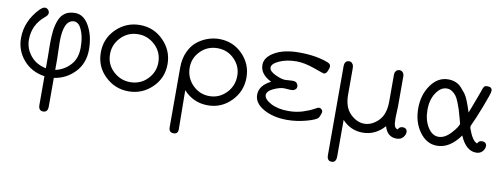

<svg xmlns="http://www.w3.org/2000/svg" viewBox="-57 -730 3264 1252"><g transform="rotate(10 1574.5 -104.5)"><path d="M37.1 -216.8Q37.1 -328.6 122.1 -418Q143.1 -439 157.2 -439Q169.4 -439 178.2 -429.9Q187 -420.9 187 -408.2Q187 -394 167 -377.9Q89.8 -314 89.8 -215.8Q89.8 -157.7 127.4 -110.8Q165 -64 231 -50.8V-125Q231 -140.1 230.5 -169.2Q230 -198.2 230 -212.9Q230 -262.7 234.4 -299.3Q238.8 -335.9 252 -369.9Q265.1 -403.8 291 -421.4Q316.9 -439 356.9 -439Q415 -439 450.9 -373.5Q486.8 -308.1 486.8 -219.2Q486.8 -128.4 430.4 -69.1Q374 -9.8 293 2V191.9Q293 230 262 230Q231 230 231 191.9V2Q143.1 -11.2 90.1 -73Q37.1 -134.8 37.1 -216.8ZM290 -236.8Q290 -216.8 291.5 -178.5Q293 -140.1 293 -121.1V-50.8Q350.1 -63 390.6 -106.4Q431.2 -149.9 431.2 -221.2Q431.2 -281.2 417.5 -320.6Q403.8 -359.9 389.4 -371.8Q375 -383.8 360.8 -383.8Q290 -383.8 290 -236.8Z M787.1 -435.1Q879.9 -435.1 943.8 -369.6Q1007.8 -304.2 1007.8 -214.8Q1007.8 -122.1 942.4 -59.1Q877 3.9 786.9 3.9Q696.8 3.9 631.3 -59.1Q565.9 -122.1 565.9 -215.1Q565.9 -308.1 631.3 -371.6Q696.8 -435.1 787.1 -435.1ZM627 -214.8Q627 -147 675 -102.1Q723.1 -57.1 787.1 -57.1Q855 -57.1 900.9 -104Q946.8 -150.9 946.8 -214.8Q946.8 -282.7 898.9 -328.4Q851.1 -374 787.1 -374Q719.2 -374 673.1 -326.4Q627 -278.8 627 -214.8Z M1092.8 187V-207Q1092.8 -265.1 1113.3 -311Q1133.8 -356.9 1166.7 -383.1Q1199.7 -409.2 1236.8 -422.1Q1273.9 -435.1 1312 -435.1Q1403.8 -435.1 1466.8 -371.1Q1529.8 -307.1 1529.8 -217.8Q1529.8 -126 1465.8 -61Q1401.9 3.9 1312 3.9Q1215.8 3.9 1150.9 -67.9L1153.8 189.9Q1153.8 222.2 1126 222.2H1123Q1092.8 222.2 1092.8 187ZM1153.8 -219.2Q1153.8 -151.4 1200.2 -104.2Q1246.6 -57.1 1312 -57.1Q1376 -57.1 1422.4 -104Q1468.8 -150.9 1468.8 -219.2Q1468.8 -282.2 1423.3 -328.1Q1377.9 -374 1312 -374Q1245.1 -374 1199.5 -328.1Q1153.8 -282.2 1153.8 -219.2Z M1617.7 -120.1Q1617.7 -182.1 1692.9 -219.2Q1617.7 -256.3 1617.7 -317.9Q1617.7 -368.7 1679.2 -403.8Q1740.7 -439 1839.8 -439Q1953.6 -439 2032.7 -408.2Q2053.7 -400.4 2053.7 -383.8Q2053.7 -372.6 2044.7 -352.3Q2035.6 -332 2021.5 -332Q2017.6 -332 1951.7 -355.5Q1885.7 -378.9 1834.5 -378.9Q1769.5 -378.9 1721.2 -357.4Q1672.9 -335.9 1672.9 -310.1Q1672.9 -286.1 1714.4 -266.6Q1755.9 -247.1 1780.8 -247.1Q1786.6 -247.1 1803.7 -248.5Q1820.8 -250 1828.6 -250Q1850.6 -250 1858.6 -239.5Q1866.7 -229 1866.7 -219.2Q1866.7 -213.4 1864.7 -207.3Q1862.8 -201.2 1853.8 -195.1Q1844.7 -189 1829.6 -189Q1822.8 -189 1806.6 -190.4Q1790.5 -191.9 1782.7 -191.9Q1754.9 -191.9 1713.9 -172.9Q1672.9 -153.8 1672.9 -127Q1674.8 -99.1 1720.7 -75Q1766.6 -50.8 1835.9 -50.8Q1887.7 -50.8 1931.2 -64.9Q1974.6 -79.1 1999.3 -93Q2023.9 -106.9 2029.8 -106.9Q2039.6 -106.9 2047.1 -99.9Q2054.7 -92.8 2054.7 -83Q2054.7 -77.1 2049.3 -63Q2043.9 -48.8 2039.6 -43Q2028.3 -26.9 1964.1 -9.5Q1899.9 7.8 1836.9 7.8Q1745.1 7.8 1681.4 -28.6Q1617.7 -64.9 1617.7 -120.1Z M2140.6 187V-399.9Q2140.6 -439 2171.4 -439Q2177.2 -439 2182.9 -437Q2188.5 -435.1 2195.1 -425.5Q2201.7 -416 2201.7 -400.9V-224.1Q2201.7 -140.1 2245.1 -97.7Q2288.6 -55.2 2337.4 -55.2Q2387.2 -55.2 2430.4 -97.7Q2473.6 -140.1 2473.6 -227.1V-403.8Q2473.6 -418 2480.2 -426.5Q2486.8 -435.1 2492.7 -437Q2498.5 -439 2504.4 -439Q2518.6 -439 2527.1 -429Q2535.6 -418.9 2535.6 -403.8V-206.1Q2535.6 -192.9 2534.2 -166.5Q2532.7 -140.1 2532.7 -127Q2532.7 -86.9 2539.1 -73Q2545.4 -59.1 2559.6 -56.2Q2567.4 -76.2 2590.8 -76.2Q2603 -76.2 2611.3 -69.1Q2619.6 -62 2619.6 -48.8Q2619.6 -30.8 2604.7 -13.4Q2589.8 3.9 2561.5 3.9Q2500.5 3.9 2481.4 -64Q2421.4 3.9 2337.4 3.9Q2258.3 3.9 2201.7 -56.2V186Q2201.7 226.1 2171.4 226.1Q2140.6 226.1 2140.6 187Z M2667.5 -215.8Q2667.5 -304.7 2713.4 -369.9Q2759.3 -435.1 2828.6 -435.1Q2855.5 -435.1 2877.9 -426Q2900.4 -417 2917.5 -397.9Q2934.6 -378.9 2946 -364Q2957.5 -349.1 2969 -320.6Q2980.5 -292 2983.9 -281Q2987.3 -270 2995.6 -245.1Q3005.4 -270 3014.4 -293.9Q3023.4 -317.9 3029.5 -334Q3035.6 -350.1 3041 -365Q3046.4 -379.9 3050 -389.4Q3053.7 -398.9 3056.2 -407.5Q3058.6 -416 3061 -419.9Q3063.5 -423.8 3065.9 -427.5Q3068.4 -431.2 3071.5 -432.6Q3074.7 -434.1 3078.1 -434.6Q3081.5 -435.1 3086.4 -435.1H3089.4Q3118.2 -435.1 3118.7 -410.2Q3118.7 -394 3083 -302Q3047.4 -210 3026.4 -167Q3021.5 -157.2 3025.4 -145Q3053.2 -65.9 3085.4 -56.2Q3093.3 -76.2 3116.7 -76.2Q3128.9 -76.2 3137.2 -69.1Q3145.5 -62 3145.5 -48.8Q3145.5 -29.8 3130.1 -12.9Q3114.7 3.9 3088.4 3.9Q3021.5 3.9 2981.4 -89.8H2980.5Q2913.6 4.4 2828.6 3.9Q2760.7 3.9 2714.1 -60.1Q2667.5 -124 2667.5 -215.8ZM2728.5 -215.8Q2728.5 -149.9 2757.6 -102.5Q2786.6 -55.2 2829.6 -55.2Q2871.6 -55.2 2912.6 -100.6Q2953.6 -146 2953.6 -165Q2953.6 -168 2944.3 -199.2Q2934.6 -235.4 2929 -253.2Q2923.3 -271 2912.4 -298.6Q2901.4 -326.2 2890.9 -340.1Q2880.4 -354 2864.5 -364.5Q2848.6 -375 2829.6 -375Q2789.6 -375 2759 -329.3Q2728.5 -283.7 2728.5 -215.8Z"/></g></svg>

Font: CMU Typewriter Text
Style: Light
Weight: 200
Version: Version 0.7.0